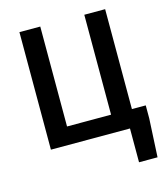

<svg xmlns="http://www.w3.org/2000/svg" viewBox="-122 -749 901 1032"><g transform="rotate(-15 328.0 -233.0)"><path d="M523 188V0H83V-654H199V-98H444V-654H560V-98H637V-26L626 188Z"/></g></svg>

Font: Source Sans Pro SemiBold
Style: Regular
Weight: 600
Designer: Paul D. Hunt
Foundry: Adobe Systems Incorporated
Version: Version 2.045;hotconv 1.0.109;makeotfexe 2.5.65596